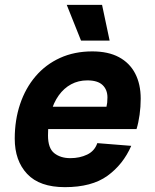

<svg xmlns="http://www.w3.org/2000/svg" viewBox="-20 -760 640 792"><path d="M247.8 12Q143.4 12 92.1 -42.5Q40.8 -97 40.8 -188Q40.8 -264.8 62.9 -330.6Q85 -396.4 126.8 -445.3Q168.6 -494.2 227.8 -521.1Q287 -548 360.6 -548Q426.2 -548 470.5 -524.3Q514.8 -500.6 537.6 -456.8Q560.4 -413 560.4 -352.8Q560.4 -319.4 555.8 -286.5Q551.2 -253.6 543.2 -227.6H162L181.6 -319.6H419.2Q421.2 -328 422.2 -336.6Q423.2 -345.2 423.2 -358Q423.2 -390 403.1 -409.2Q383 -428.4 340.2 -428.4Q303.4 -428.4 273.6 -412.4Q243.8 -396.4 222.3 -366.5Q200.8 -336.6 189.4 -294.8Q178 -253 178 -201.2Q178 -148.6 203.9 -128.1Q229.8 -107.6 270.2 -107.6Q309 -107.6 339.7 -122.4Q370.4 -137.2 381.4 -169.6L521.4 -158.4Q487.8 -81.4 423.1 -34.7Q358.4 12 247.8 12ZM314.2 -592.6 255.4 -739.8H401L432.2 -592.6Z"/></svg>

Font: Geist Mono
Style: Italic
Weight: 400
Italic angle: -12°
Monospace: yes
Designer: Basement.studio, Andrés Briganti, Mateo Zaragoza
Foundry: Basement.studio, Vercel, Andrés Briganti, Guido Ferreyra, Mateo Zaragoza
Version: Version 1.500